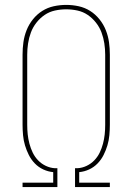

<svg xmlns="http://www.w3.org/2000/svg" viewBox="-20 -763 540 783"><path d="M72 0V-18H197V-61Q176 -63 156.5 -72Q137 -81 122 -96.5Q107 -112 97.5 -131Q88 -150 82 -170Q76 -190 74 -211.5Q72 -233 72 -254V-540Q72 -566 75.5 -591Q79 -616 88.5 -640Q98 -664 114.5 -684.5Q131 -705 152.5 -718.5Q174 -732 199 -737.5Q224 -743 250 -743Q276 -743 301 -737.5Q326 -732 347.5 -718.5Q369 -705 385.5 -684.5Q402 -664 411.5 -640Q421 -616 424.5 -591Q428 -566 428 -540V-254Q428 -233 426 -211.5Q424 -190 418 -170Q412 -150 402.5 -131Q393 -112 378 -96.5Q363 -81 343.5 -72Q324 -63 303 -61V-18H428V0H286V-77H296Q315 -78 333 -86.5Q351 -95 364.5 -109Q378 -123 386.5 -140.5Q395 -158 400 -177Q405 -196 407 -215Q409 -234 409 -254V-540Q409 -563 405.5 -586Q402 -609 394 -630.5Q386 -652 371.5 -670.5Q357 -689 338 -702Q319 -715 296 -720Q273 -725 250 -725Q227 -725 204 -720Q181 -715 162 -702Q143 -689 128.5 -670.5Q114 -652 106 -630.5Q98 -609 94.5 -586Q91 -563 91 -540V-254Q91 -234 93 -215Q95 -196 100 -177Q105 -158 113.5 -140.5Q122 -123 135.5 -109Q149 -95 167 -86.5Q185 -78 204 -77H214V0Z"/></svg>

Font: Iosevka Term Curly Thin
Style: Regular
Weight: 100
Designer: Belleve Invis
Foundry: Belleve Invis
Version: Version 32.3.0